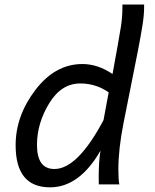

<svg xmlns="http://www.w3.org/2000/svg" viewBox="-20 -801 672 834"><path d="M216.3 -66.9Q316.9 -66.9 429.7 -279.3L452.1 -399.9Q396.5 -438.5 328.6 -438.5Q246.1 -438.5 193.4 -351.8Q140.6 -265.1 140.6 -171.4Q140.6 -66.9 216.3 -66.9ZM197.3 12.7Q47.9 12.7 47.9 -169.9Q47.9 -297.9 133.8 -410.4Q219.7 -522.9 337.9 -522.9Q404.8 -522.9 468.8 -479.5Q496.1 -627.4 505.4 -686.5Q511.7 -728.5 511.7 -766.6V-781.2H606V-768.6Q606 -735.8 598.9 -690.9Q591.8 -646 578.6 -578.1L516.6 -266.6Q494.1 -152.8 494.1 -64.9Q494.1 -19 498.5 0H409.2L408.7 -29.3Q408.7 -100.6 416.5 -146.5Q324.7 12.7 197.3 12.7Z"/></svg>

Font: Cadman
Style: Italic
Weight: 400
Italic angle: -12°
Designer: Paul James MIller
Foundry: High-Logic / Made with FontCreator
Version: Version 2.114;March 28, 2021;FontCreator 13.0.0.2683 64-bit